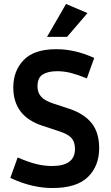

<svg xmlns="http://www.w3.org/2000/svg" viewBox="-20 -938 558 968"><path d="M242 -101Q358 -101 358 -187Q358 -222 340.5 -242Q323 -262 276 -277L194 -304Q47 -352 47 -497Q47 -581 99.5 -635.5Q152 -690 264 -690Q311 -690 357 -679.5Q403 -669 455 -646L418 -543Q370 -562 336.5 -570.5Q303 -579 268 -579Q222 -579 195.5 -562.5Q169 -546 169 -503Q169 -471 187.5 -450.5Q206 -430 249 -416L331 -389Q405 -364 442.5 -316.5Q480 -269 480 -191Q480 -101 423 -45.5Q366 10 244 10Q196 10 144.5 -1.5Q93 -13 32 -41L69 -144Q125 -120 164.5 -110.5Q204 -101 242 -101ZM318 -752H217L313 -918L421 -872Z"/></svg>

Font: Inria Sans
Style: Bold
Weight: 700
Designer: Black Foundry Team
Foundry: Black Foundry
Version: Version 1.2; ttfautohint (v1.8.3)